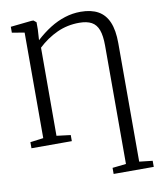

<svg xmlns="http://www.w3.org/2000/svg" viewBox="-104 -834 943 1150"><g transform="rotate(-10 368.0 -258.5)"><path d="M492.5 237V200L575.5 191V-529Q575.5 -589 562.5 -624.2Q549.5 -659.5 521 -675Q492.5 -690.5 446 -690.5Q373.5 -690.5 310.8 -661.8Q248 -633 195.5 -583.5L195 -47.5L280 -37V0H34.5V-37L114.5 -47.5V-689.5L39 -702V-738L166.5 -751.5H179L195.5 -738V-694L191.5 -629.5Q234.5 -669 278.8 -696.8Q323 -724.5 369.8 -739.2Q416.5 -754 466 -754Q529.5 -754 571.8 -730.5Q614 -707 635 -657.5Q656 -608 656 -530V191L736.5 200V237Z"/></g></svg>

Font: Merriweather 48pt Light
Style: Regular
Weight: 300
Version: Version 2.100